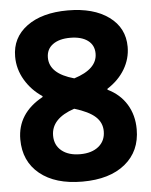

<svg xmlns="http://www.w3.org/2000/svg" viewBox="-53 -784 657 838"><g transform="rotate(-5 275.0 -365.0)"><path d="M275 10Q156 10 88 -45.5Q20 -101 20 -197Q20 -311 133 -373V-377Q86 -408 57.5 -456Q29 -504 29 -559Q29 -642 95.5 -691Q162 -740 275 -740Q388 -740 455 -691Q522 -642 522 -559Q522 -507 495 -461.5Q468 -416 418 -384V-380Q472 -354 501 -306.5Q530 -259 530 -197Q530 -101 462 -45.5Q394 10 275 10ZM275 -110Q326 -110 356 -134.5Q386 -159 386 -201Q386 -239 357.5 -265Q329 -291 266 -310Q164 -276 164 -201Q164 -159 194 -134.5Q224 -110 275 -110ZM278 -442Q329 -458 354.5 -483Q380 -508 380 -542Q380 -579 352 -599.5Q324 -620 275 -620Q227 -620 199 -599.5Q171 -579 171 -542Q171 -507 197.5 -482Q224 -457 278 -442Z"/></g></svg>

Font: M PLUS Code Latin SemiExpanded
Style: Bold
Weight: 700
Width: 6
Designer: Coji Morishita
Foundry: UNDERFOREST DESIGN
Version: Version 1.002; ttfautohint (v1.8.3)